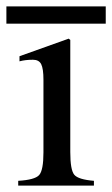

<svg xmlns="http://www.w3.org/2000/svg" viewBox="-41 -581 351 601"><path d="M290 -507H-21V-561H290ZM253 0H16V-15Q68 -18 81.5 -33Q95 -48 95 -104V-331Q95 -366 88 -380Q81 -394 62 -394Q38 -394 20 -389V-405L174 -460L179 -456V-105Q179 -49 191.5 -34Q204 -19 253 -15Z"/></svg>

Font: STIX
Style: Regular
Weight: 400
Designer: MicroPress Inc., with final additions and corrections provided by Coen Hoffman, Elsevier (retired)
Version: Version 1.1.1